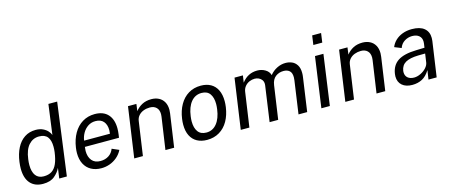

<svg xmlns="http://www.w3.org/2000/svg" viewBox="-48 -1339 4531 1935"><g transform="rotate(-15 2217.5 -372.0)"><path d="M41.5 -197.5Q41.5 -225 46.5 -265Q57.5 -347.5 88.8 -408.2Q120 -469 170 -502Q220 -535 286.5 -535Q330 -535 361.8 -519.8Q393.5 -504.5 412 -483.2Q430.5 -462 437.5 -441.5L479.5 -754.5H571L470 0H390.5L405.5 -107.5Q385 -63 341.2 -26.5Q297.5 10 221 10Q135.5 10 88.5 -43.2Q41.5 -96.5 41.5 -197.5ZM134.5 -208.5Q134.5 -137.5 163 -99.5Q191.5 -61.5 247 -61.5Q297.5 -61.5 330.8 -82.8Q364 -104 384.2 -149.5Q404.5 -195 414.5 -269Q418 -296.5 418 -324Q418 -392.5 390.2 -427.5Q362.5 -462.5 302 -462.5Q238.5 -462.5 195 -414.5Q151.5 -366.5 139 -269Q134.5 -237 134.5 -208.5Z M902.5 -535Q993 -535 1040.5 -482.5Q1088 -430 1088 -336Q1088 -307.5 1083.5 -275L1078.5 -241H722.5Q719 -215.5 719 -199Q719 -137 749.5 -99.8Q780 -62.5 839.5 -62.5Q888 -62.5 925 -86.2Q962 -110 978 -153.5L1050.5 -122Q1029.5 -80 994.5 -50.2Q959.5 -20.5 917 -5.2Q874.5 10 830 10Q768.5 10 723.2 -15Q678 -40 653.5 -87.5Q629 -135 629 -200.5Q629 -227.5 633.5 -257.5Q645.5 -340.5 681.5 -403.2Q717.5 -466 774.2 -500.5Q831 -535 902.5 -535ZM1001 -304Q1004 -323 1004 -340.5Q1004 -397.5 975.8 -431Q947.5 -464.5 891.5 -464.5Q847.5 -464.5 813.2 -441.5Q779 -418.5 758 -381.8Q737 -345 731.5 -304Z M1248.5 -525H1336L1326.5 -452Q1354 -488.5 1395.5 -510.5Q1437 -532.5 1493 -532.5Q1536 -532.5 1570 -515.2Q1604 -498 1623.2 -464Q1642.5 -430 1642.5 -382Q1642.5 -364.5 1639.5 -345L1589.5 0H1498.5L1547.5 -336Q1549.5 -348 1549.5 -361.5Q1549.5 -406.5 1524.5 -431Q1499.5 -455.5 1456.5 -455.5Q1422 -455.5 1391.2 -444Q1360.5 -432.5 1339.8 -409.2Q1319 -386 1314.5 -353L1263.5 0H1173Z M1737.5 -200Q1737.5 -228.5 1742 -260.5Q1753.5 -343 1788.8 -405Q1824 -467 1880.2 -501Q1936.5 -535 2009 -535Q2069.5 -535 2113 -510.5Q2156.5 -486 2179.8 -438Q2203 -390 2203 -322Q2203 -293.5 2198.5 -260.5Q2187 -179.5 2152.5 -118.5Q2118 -57.5 2062 -23.8Q2006 10 1933 10Q1872.5 10 1828.5 -14.2Q1784.5 -38.5 1761 -85.5Q1737.5 -132.5 1737.5 -200ZM1828.5 -209.5Q1828.5 -142 1857 -102.8Q1885.5 -63.5 1945 -63.5Q2010.5 -63.5 2053.2 -116.2Q2096 -169 2108.5 -263Q2112.5 -293.5 2112.5 -317Q2112.5 -384 2084.5 -423Q2056.5 -462 1998 -462Q1931 -462 1888 -409.8Q1845 -357.5 1832.5 -263Q1828.5 -233.5 1828.5 -209.5Z M2360 -525H2447.5L2436.5 -452Q2499 -535 2598.5 -535Q2642.5 -535 2680 -513.5Q2717.5 -492 2729 -452.5Q2759.5 -491 2803.2 -513Q2847 -535 2893.5 -535Q2928.5 -535 2959.5 -522Q2990.5 -509 3010.8 -477.5Q3031 -446 3031 -394Q3031 -372.5 3027.5 -350L2977.5 0H2887L2936 -342.5Q2938.5 -361.5 2938.5 -374Q2938.5 -421.5 2915 -441.8Q2891.5 -462 2853.5 -462Q2805.5 -462 2769.8 -434.8Q2734 -407.5 2725.5 -348.5L2675 0H2585.5L2638 -370Q2639 -380 2639 -384Q2639 -409 2626.5 -426.5Q2614 -444 2594 -453Q2574 -462 2552 -462Q2525 -462 2498 -450.8Q2471 -439.5 2451.2 -416.2Q2431.5 -393 2426.5 -359L2374.5 0H2284.5Z M3199.5 -525H3287.5L3214 0H3125.5ZM3226 -733.5H3319L3305.5 -637H3212.5Z M3451 -525H3538.5L3529 -452Q3556.5 -488.5 3598 -510.5Q3639.5 -532.5 3695.5 -532.5Q3738.5 -532.5 3772.5 -515.2Q3806.5 -498 3825.8 -464Q3845 -430 3845 -382Q3845 -364.5 3842 -345L3792 0H3701L3750 -336Q3752 -348 3752 -361.5Q3752 -406.5 3727 -431Q3702 -455.5 3659 -455.5Q3624.5 -455.5 3593.8 -444Q3563 -432.5 3542.2 -409.2Q3521.5 -386 3517 -353L3466 0H3375.5Z M4199.5 -318 4287 -320.5 4293 -361.5Q4294.5 -372 4294.5 -381.5Q4294.5 -422 4268.2 -444.2Q4242 -466.5 4196 -466.5Q4152 -466 4115.8 -443Q4079.5 -420 4064.5 -377L3993.5 -405.5Q4008.5 -443.5 4039.2 -472.8Q4070 -502 4114 -518.5Q4158 -535 4210.5 -535Q4296 -535 4339.8 -498.5Q4383.5 -462 4383.5 -397Q4383.5 -380.5 4381.5 -366.5L4328.5 0H4243L4257.5 -95.5Q4222 -37.5 4176.5 -13.8Q4131 10 4073.5 10Q4006.5 10 3967.8 -23.5Q3929 -57 3929 -116.5Q3929 -124 3931 -142Q3943.5 -230 4007.8 -272.5Q4072 -315 4199.5 -318ZM4019 -136.5Q4019 -99 4043.5 -78Q4068 -57 4110 -57Q4142.5 -57 4177.5 -73.8Q4212.5 -90.5 4237 -117.2Q4261.5 -144 4265.5 -172.5L4278.5 -262.5L4206 -261.5Q4119 -259.5 4073.8 -233.8Q4028.5 -208 4020 -151Q4019 -141 4019 -136.5Z"/></g></svg>

Font: 1883 Sans
Style: Italic
Weight: 400
Italic angle: -8°
Designer: 1883 Sans project is a fork of Public Sans.
Version: Version 1.009